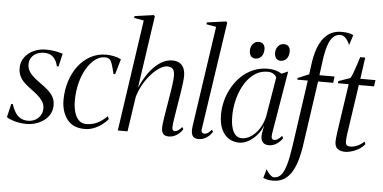

<svg xmlns="http://www.w3.org/2000/svg" viewBox="-63 -946 2647 1328"><g transform="rotate(5 1260.0 -282.5)"><path d="M327.5 -405.5H316Q308.5 -442.5 285.8 -466.8Q263 -491 222 -491Q190.5 -491 167.5 -479.5Q144.5 -468 132 -448Q119.5 -428 119.5 -402.5Q119.5 -379 129.8 -359.2Q140 -339.5 158.8 -322Q177.5 -304.5 202 -287Q238.5 -262 264 -239.5Q289.5 -217 303.2 -192.5Q317 -168 317 -136Q317 -99.5 301.2 -72.2Q285.5 -45 259.5 -26.8Q233.5 -8.5 202.5 0.8Q171.5 10 141.5 10Q113.5 10 86.2 5Q59 0 37 -8.2Q15 -16.5 2.5 -25L24.5 -119H35Q44.5 -88 59.2 -64Q74 -40 96 -26.5Q118 -13 148.5 -13Q177 -13 199.5 -25Q222 -37 235.2 -58.5Q248.5 -80 248.5 -107.5Q248.5 -134.5 234.2 -156.2Q220 -178 198.2 -196.5Q176.5 -215 153.5 -231.5Q132 -247 110.5 -266Q89 -285 74.8 -310.5Q60.5 -336 60.5 -371Q60.5 -414.5 84.2 -446.5Q108 -478.5 146.2 -496.2Q184.5 -514 228 -514Q253.5 -514 275.2 -511.5Q297 -509 315.2 -504.8Q333.5 -500.5 348.5 -495.5Z M545 9.5Q462.5 9.5 422.2 -44.2Q382 -98 382 -178.5Q382 -245.5 401 -306Q420 -366.5 455.2 -413.8Q490.5 -461 540 -488.2Q589.5 -515.5 650 -515.5Q675 -515.5 703.2 -509.8Q731.5 -504 753 -492.5L722.5 -386.5H711Q700 -432.5 691.8 -456.2Q683.5 -480 672.5 -488.2Q661.5 -496.5 641 -496.5Q606.5 -496.5 574.2 -472Q542 -447.5 516.2 -404.2Q490.5 -361 475.5 -303.2Q460.5 -245.5 460.5 -178.5Q460.5 -142.5 469 -107.2Q477.5 -72 498 -48.8Q518.5 -25.5 554.5 -25.5Q581 -25.5 604.8 -32.8Q628.5 -40 651.2 -54.8Q674 -69.5 697 -92L706 -73.5Q686.5 -49.5 660.5 -30.8Q634.5 -12 605 -1.2Q575.5 9.5 545 9.5Z M1126.5 10.5Q1112 10.5 1101 5Q1090 -0.5 1084 -12.8Q1078 -25 1078 -45.5Q1078 -55.5 1080.2 -74.8Q1082.5 -94 1086.5 -119.8Q1090.5 -145.5 1095.5 -175Q1100.5 -204.5 1105.5 -235Q1110 -262 1114.2 -288Q1118.5 -314 1121.8 -337.2Q1125 -360.5 1126.8 -379.5Q1128.5 -398.5 1128.5 -411.5Q1128.5 -432 1123.2 -445.2Q1118 -458.5 1106.8 -465Q1095.5 -471.5 1078 -471.5Q1054.5 -471.5 1025.5 -453.5Q996.5 -435.5 967.8 -403.8Q939 -372 915.2 -330.8Q891.5 -289.5 878 -243L842 0H774.5L887 -773.5L819 -785.5L821.5 -798.5L953.5 -817L961 -809L888 -308Q908.5 -354 933.2 -392Q958 -430 986.5 -457.8Q1015 -485.5 1045.8 -500.5Q1076.5 -515.5 1109 -515.5Q1138.5 -515.5 1158.5 -503.8Q1178.5 -492 1188.5 -469.5Q1198.5 -447 1198.5 -414Q1198.5 -398.5 1195 -369Q1191.5 -339.5 1185.8 -302.2Q1180 -265 1173.5 -226Q1169 -199 1164.8 -172.8Q1160.5 -146.5 1156.8 -123.5Q1153 -100.5 1151 -83.5Q1149 -66.5 1149 -58Q1149 -43.5 1153 -36.8Q1157 -30 1167.5 -30Q1177.5 -30 1189.8 -37.5Q1202 -45 1217 -63L1225.5 -48Q1215 -31.5 1200.2 -18.2Q1185.5 -5 1167.2 2.8Q1149 10.5 1126.5 10.5Z M1352 -58Q1350 -43.5 1356.8 -36.8Q1363.5 -30 1373.5 -30Q1383.5 -30 1395.8 -37.5Q1408 -45 1423 -63L1431.5 -48Q1421 -31.5 1406.5 -18.2Q1392 -5 1374.2 2.8Q1356.5 10.5 1336 10.5Q1320 10.5 1308.5 5Q1297 -0.5 1291 -13.5Q1285 -26.5 1285 -48Q1285 -53 1286 -61.8Q1287 -70.5 1288.5 -82.2Q1290 -94 1292 -107L1389.5 -773.5L1321 -785.5L1323.5 -798.5L1456 -817L1463.5 -809Z M1839.5 -70.5Q1836 -47.5 1841.5 -38.2Q1847 -29 1860 -29Q1868.5 -29 1882.8 -37.2Q1897 -45.5 1909.5 -62L1918.5 -47Q1913 -37.5 1899.8 -23.8Q1886.5 -10 1867 0.2Q1847.5 10.5 1822.5 10.5Q1793 10.5 1778.8 -9Q1764.5 -28.5 1769.5 -65L1780 -124Q1766.5 -86 1740 -55.5Q1713.5 -25 1681.2 -7.2Q1649 10.5 1617.5 10.5Q1575.5 10.5 1543.5 -10.8Q1511.5 -32 1493.8 -72.5Q1476 -113 1476 -171.5Q1476 -221.5 1489.2 -271Q1502.5 -320.5 1527.8 -364.5Q1553 -408.5 1589.2 -442.8Q1625.5 -477 1671.5 -496.5Q1717.5 -516 1772 -516Q1800.5 -516 1824.8 -509.5Q1849 -503 1868.5 -490L1913 -509.5ZM1834 -460Q1828 -475.5 1812 -485.2Q1796 -495 1771 -495Q1729.5 -495 1695.5 -476Q1661.5 -457 1635.2 -424.2Q1609 -391.5 1591 -349.5Q1573 -307.5 1563.8 -261.5Q1554.5 -215.5 1554.5 -170Q1554.5 -119 1564.2 -86Q1574 -53 1591.8 -37.2Q1609.5 -21.5 1633.5 -21.5Q1657 -21.5 1680.8 -33Q1704.5 -44.5 1726 -66.2Q1747.5 -88 1763.8 -118.5Q1780 -149 1788.5 -187ZM1678.5 -578.5Q1660 -578.5 1648.2 -592Q1636.5 -605.5 1636.5 -632Q1636.5 -657 1652.2 -676.2Q1668 -695.5 1693 -695.5Q1714.5 -695.5 1725.5 -682Q1736.5 -668.5 1736.5 -649.5Q1736.5 -616 1720.5 -597.2Q1704.5 -578.5 1678.5 -578.5ZM1853.5 -578.5Q1835 -578.5 1823.2 -592Q1811.5 -605.5 1811.5 -632Q1811.5 -657 1827.2 -676.2Q1843 -695.5 1868 -695.5Q1889.5 -695.5 1900.5 -682Q1911.5 -668.5 1911.5 -649.5Q1911.5 -616 1895.5 -597.2Q1879.5 -578.5 1853.5 -578.5Z M2069 -574Q2077.5 -638 2094.2 -683.5Q2111 -729 2135 -758Q2159 -787 2189.5 -800.8Q2220 -814.5 2256 -814.5Q2283 -814.5 2303 -811Q2323 -807.5 2339.5 -799L2316.5 -727.5Q2310 -748 2292 -770.2Q2274 -792.5 2251 -792.5Q2221.5 -792.5 2200.8 -772Q2180 -751.5 2166.2 -710Q2152.5 -668.5 2144 -605L2130.5 -502.5H2235.5L2230 -458.5H2125L2060.5 -10Q2051 55 2035.5 104Q2020 153 1997.5 186Q1975 219 1944.5 235.5Q1914 252 1875 252Q1852 252 1837.2 249Q1822.5 246 1805.5 239.5L1823.5 177Q1828.5 187 1838 199.2Q1847.5 211.5 1858.5 220Q1869.5 228.5 1878 228.5Q1907.5 228.5 1927.5 205.8Q1947.5 183 1962 132.2Q1976.5 81.5 1988.5 -2.5L2053.5 -458.5H1980L1982.5 -470.5L2059.5 -502.5Z M2365.5 -169.5Q2361 -139.5 2358.2 -120.2Q2355.5 -101 2354.2 -88Q2353 -75 2353 -62Q2353 -43.5 2362 -36.5Q2371 -29.5 2386.5 -29.5Q2410.5 -29.5 2434.8 -40.5Q2459 -51.5 2482 -72.5L2489 -55Q2468.5 -30 2442.2 -15.8Q2416 -1.5 2392.2 4.2Q2368.5 10 2355 10Q2321.5 10 2301.5 -4.5Q2281.5 -19 2281.5 -55Q2281.5 -64.5 2283 -79.8Q2284.5 -95 2287 -113.8Q2289.5 -132.5 2292.5 -153.2Q2295.5 -174 2298.5 -194L2337.5 -458.5H2262.5L2264.5 -473.5L2345 -501.5Q2353 -512 2363.8 -540.8Q2374.5 -569.5 2384.5 -601Q2394.5 -632.5 2400.5 -651.5H2435.5L2414.5 -502.5H2519.5L2513.5 -458.5H2408Z"/></g></svg>

Font: Merriweather 144pt Light
Style: Italic
Weight: 300
Italic angle: -7.8°
Version: Version 2.101